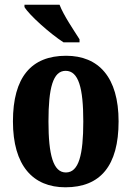

<svg xmlns="http://www.w3.org/2000/svg" viewBox="-20 -786 559 816"><path d="M250 -606H318V-619C294 -657 250 -721 233 -766H84V-756C105 -721 194 -642 250 -606ZM258 10C407 10 484 -82 484 -270C484 -458 399 -549 261 -549C113 -549 35 -458 35 -270C35 -82 120 10 258 10ZM260 -53C206 -53 186 -128 186 -270C186 -412 205 -485 259 -485C314 -485 334 -412 334 -270C334 -128 315 -53 260 -53Z"/></svg>

Font: Noto Serif Thai ExtraCondensed ExtraBold
Style: Regular
Weight: 800
Width: 2
Designer: Monotype Design Team
Foundry: Monotype Imaging Inc.
Version: Version 2.002